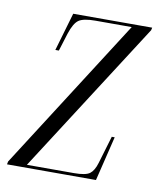

<svg xmlns="http://www.w3.org/2000/svg" viewBox="-79 -590 533 644"><g transform="rotate(10 188.0 -268.0)"><path d="M-12 0 -10 -10 320 -526H196Q156 -526 140 -515Q124 -504 112 -467L93 -406H81L119 -536H388L386 -527L54 -10H214Q254 -10 268 -20.5Q282 -31 290 -58L318 -152H328L291 0Z"/></g></svg>

Font: Noto Serif Display ExtraCondensed Light
Style: Italic
Weight: 300
Width: 2
Italic angle: -12°
Designer: Monotype Design Team
Foundry: Monotype Imaging Inc.
Version: Version 2.009